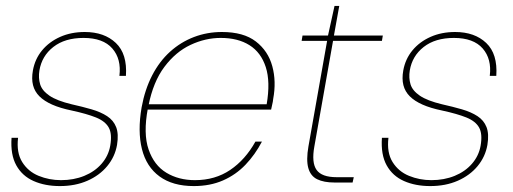

<svg xmlns="http://www.w3.org/2000/svg" viewBox="-20 -616 1730 648"><path d="M182 12Q132 12 93.5 -5Q55 -22 35 -58Q15 -94 19 -151H41Q35 -101 55 -69Q75 -37 110.5 -22.5Q146 -8 186 -8Q229 -8 264.5 -22.5Q300 -37 323 -63.5Q346 -90 352 -124Q359 -164 347 -185.5Q335 -207 304 -219.5Q273 -232 222 -243Q183 -251 156 -263Q129 -275 113 -291Q97 -307 91.5 -328.5Q86 -350 91 -378Q98 -417 122 -446Q146 -475 183 -491.5Q220 -508 266 -508Q332 -508 371 -471Q410 -434 405 -360H383Q390 -417 359 -452.5Q328 -488 262 -488Q199 -488 160 -457.5Q121 -427 113 -378Q109 -353 115.5 -331.5Q122 -310 147 -293Q172 -276 222 -264Q258 -256 289 -247Q320 -238 341.5 -224Q363 -210 372 -187Q381 -164 375 -127Q368 -87 342 -55.5Q316 -24 275 -6Q234 12 182 12Z M634 12Q563 12 518.5 -20.5Q474 -53 459 -113Q444 -173 458 -254Q469 -314 493.5 -361.5Q518 -409 554 -441.5Q590 -474 634.5 -491Q679 -508 729 -508Q802 -508 843.5 -476Q885 -444 899 -392.5Q913 -341 902 -282Q901 -272 899 -264.5Q897 -257 895 -246H468L471 -264H880Q893 -340 877 -389.5Q861 -439 822 -463.5Q783 -488 725 -488Q673 -488 623 -464.5Q573 -441 535 -390.5Q497 -340 481 -259L479 -250Q463 -165 481.5 -111.5Q500 -58 541.5 -33Q583 -8 638 -8Q706 -8 757 -42.5Q808 -77 842 -138H864Q841 -94 808.5 -60Q776 -26 732.5 -7Q689 12 634 12Z M1109 0Q1073 0 1050.5 -11Q1028 -22 1020.5 -49Q1013 -76 1021 -122L1084 -478H998L1001 -496H1087L1109 -596H1125L1107 -496H1272L1269 -478H1104L1041 -122Q1031 -67 1048.5 -42.5Q1066 -18 1116 -18H1174L1170 0Z M1432 12Q1382 12 1343.5 -5Q1305 -22 1285 -58Q1265 -94 1269 -151H1291Q1285 -101 1305 -69Q1325 -37 1360.5 -22.5Q1396 -8 1436 -8Q1479 -8 1514.5 -22.5Q1550 -37 1573 -63.5Q1596 -90 1602 -124Q1609 -164 1597 -185.5Q1585 -207 1554 -219.5Q1523 -232 1472 -243Q1433 -251 1406 -263Q1379 -275 1363 -291Q1347 -307 1341.5 -328.5Q1336 -350 1341 -378Q1348 -417 1372 -446Q1396 -475 1433 -491.5Q1470 -508 1516 -508Q1582 -508 1621 -471Q1660 -434 1655 -360H1633Q1640 -417 1609 -452.5Q1578 -488 1512 -488Q1449 -488 1410 -457.5Q1371 -427 1363 -378Q1359 -353 1365.5 -331.5Q1372 -310 1397 -293Q1422 -276 1472 -264Q1508 -256 1539 -247Q1570 -238 1591.5 -224Q1613 -210 1622 -187Q1631 -164 1625 -127Q1618 -87 1592 -55.5Q1566 -24 1525 -6Q1484 12 1432 12Z"/></svg>

Font: DM Sans 28pt Thin
Style: Italic
Weight: 250
Italic angle: -10°
Version: Version 4.004;gftools[0.9.30]